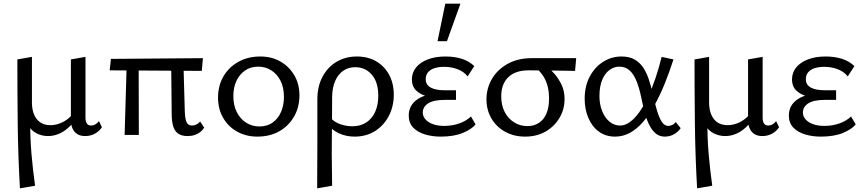

<svg xmlns="http://www.w3.org/2000/svg" viewBox="-20 -731 4673 1040"><path d="M88 289Q78 114 76 -60.5Q74 -235 74 -409L153 -423V-177Q153 -119 179 -86Q205 -53 254 -53Q278 -53 304 -62.5Q330 -72 353.5 -92Q377 -112 390 -144L411 -126Q392 -83 364.5 -53.5Q337 -24 305.5 -9Q274 6 240 6Q207 6 177.5 -9Q148 -24 132 -55L144 -68Q143 15 150.5 102.5Q158 190 170 275ZM441 6Q416 6 399 -4.5Q382 -15 373 -34.5Q364 -54 364 -82V-409L443 -423V-94Q443 -73 450.5 -62Q458 -51 473 -51Q485 -51 496 -57Q507 -63 516 -75L532 -42Q519 -21 495 -7.5Q471 6 441 6Z M655 0 667 -409H731L732 0ZM574 -350 581 -412 1079 -416 1073 -347ZM910 -115 907 -409H973L981 -127Q982 -97 986.5 -80.5Q991 -64 999.5 -57.5Q1008 -51 1020 -51Q1032 -51 1043.5 -56.5Q1055 -62 1064 -73L1086 -40Q1078 -26 1065 -16Q1052 -6 1035 0Q1018 6 996 6Q963 6 944 -8Q925 -22 917.5 -49Q910 -76 910 -115Z M1374 9Q1313 9 1264.5 -18Q1216 -45 1188.5 -93Q1161 -141 1161 -202Q1161 -267 1190.5 -317.5Q1220 -368 1272 -396.5Q1324 -425 1390 -425Q1451 -425 1498.5 -398Q1546 -371 1574 -323.5Q1602 -276 1602 -214Q1602 -150 1572.5 -99Q1543 -48 1492 -19.5Q1441 9 1374 9ZM1385 -46Q1428 -46 1458 -68Q1488 -90 1503 -126.5Q1518 -163 1518 -206Q1518 -257 1499.5 -293.5Q1481 -330 1449.5 -350Q1418 -370 1379 -370Q1337 -370 1306.5 -348.5Q1276 -327 1260 -291.5Q1244 -256 1244 -211Q1244 -160 1263 -123Q1282 -86 1314 -66Q1346 -46 1385 -46Z M1698 289Q1698 227 1698.5 165.5Q1699 104 1699 44Q1699 -16 1699 -75.5Q1699 -135 1699 -192Q1699 -263 1727 -315.5Q1755 -368 1803.5 -396.5Q1852 -425 1913 -425Q1973 -425 2017.5 -399Q2062 -373 2087.5 -326.5Q2113 -280 2113 -217Q2113 -154 2085.5 -102Q2058 -50 2010.5 -20.5Q1963 9 1901 9Q1853 9 1812.5 -10.5Q1772 -30 1752 -65L1772 -91Q1792 -69 1824 -58Q1856 -47 1888 -47Q1933 -47 1964.5 -68Q1996 -89 2012.5 -126Q2029 -163 2029 -212Q2029 -286 1994 -326.5Q1959 -367 1904 -367Q1867 -367 1839.5 -348Q1812 -329 1796 -293.5Q1780 -258 1779 -207Q1779 -140 1778.5 -85.5Q1778 -31 1777.5 15.5Q1777 62 1777 104.5Q1777 147 1778 188.5Q1779 230 1779 275Z M2367 9Q2321 9 2281.5 -3Q2242 -15 2218 -40Q2194 -65 2194 -105Q2194 -162 2242.5 -194Q2291 -226 2380 -226V-199Q2332 -199 2294 -209Q2256 -219 2233.5 -241.5Q2211 -264 2211 -300Q2211 -338 2234 -366Q2257 -394 2298 -409.5Q2339 -425 2392 -425Q2442 -425 2481.5 -412.5Q2521 -400 2549 -373L2513 -317Q2494 -342 2460 -355.5Q2426 -369 2385 -369Q2357 -369 2334.5 -362Q2312 -355 2299 -340Q2286 -325 2286 -302Q2286 -272 2312.5 -257Q2339 -242 2391 -242H2450V-190H2391Q2328 -190 2299 -171Q2270 -152 2270 -121Q2270 -101 2284.5 -84.5Q2299 -68 2325 -58.5Q2351 -49 2386 -49Q2430 -49 2468 -62.5Q2506 -76 2531 -100L2556 -57Q2535 -31 2487 -11Q2439 9 2367 9ZM2350 -508 2392 -711H2474L2401 -508Z M2824 9Q2764 9 2716 -17.5Q2668 -44 2641.5 -90Q2615 -136 2615 -193Q2615 -252 2644 -302.5Q2673 -353 2728.5 -384.5Q2784 -416 2862 -416H3101L3095 -347Q3032 -348 2970 -349Q2908 -350 2843 -350Q2772 -350 2733.5 -313Q2695 -276 2695 -209Q2695 -161 2713.5 -125Q2732 -89 2764.5 -68.5Q2797 -48 2837 -48Q2873 -48 2899.5 -65.5Q2926 -83 2940 -116Q2954 -149 2954 -197Q2954 -239 2944.5 -270.5Q2935 -302 2918 -325.5Q2901 -349 2879 -367L2938 -374Q2961 -357 2983.5 -331Q3006 -305 3022 -271.5Q3038 -238 3038 -195Q3038 -138 3010 -91.5Q2982 -45 2934.5 -18Q2887 9 2824 9Z M3312 9Q3261 9 3224 -18Q3187 -45 3167 -92Q3147 -139 3147 -196Q3147 -265 3174.5 -316.5Q3202 -368 3247.5 -396.5Q3293 -425 3346 -425Q3388 -425 3416 -409.5Q3444 -394 3462.5 -367Q3481 -340 3493 -305Q3505 -270 3514 -230Q3526 -175 3538 -134.5Q3550 -94 3564.5 -71.5Q3579 -49 3600 -49Q3610 -49 3621 -54Q3632 -59 3640 -70L3667 -37Q3655 -18 3632 -4.5Q3609 9 3581 9Q3551 9 3530 -9.5Q3509 -28 3494.5 -59Q3480 -90 3470.5 -128Q3461 -166 3453 -205Q3443 -253 3428.5 -290Q3414 -327 3391.5 -348.5Q3369 -370 3334 -370Q3306 -370 3281 -351.5Q3256 -333 3241.5 -297.5Q3227 -262 3227 -211Q3227 -166 3241.5 -129.5Q3256 -93 3281.5 -72Q3307 -51 3339 -51Q3366 -51 3392 -70Q3418 -89 3442.5 -123Q3467 -157 3489 -203.5Q3511 -250 3530 -306Q3549 -362 3564 -423L3628 -409Q3606 -341 3581 -279Q3556 -217 3527 -164Q3498 -111 3464.5 -72Q3431 -33 3393 -12Q3355 9 3312 9Z M3756 289Q3746 114 3744 -60.5Q3742 -235 3742 -409L3821 -423V-177Q3821 -119 3847 -86Q3873 -53 3922 -53Q3946 -53 3972 -62.5Q3998 -72 4021.5 -92Q4045 -112 4058 -144L4079 -126Q4060 -83 4032.5 -53.5Q4005 -24 3973.5 -9Q3942 6 3908 6Q3875 6 3845.5 -9Q3816 -24 3800 -55L3812 -68Q3811 15 3818.5 102.5Q3826 190 3838 275ZM4109 6Q4084 6 4067 -4.5Q4050 -15 4041 -34.5Q4032 -54 4032 -82V-409L4111 -423V-94Q4111 -73 4118.5 -62Q4126 -51 4141 -51Q4153 -51 4164 -57Q4175 -63 4184 -75L4200 -42Q4187 -21 4163 -7.5Q4139 6 4109 6Z M4426 9Q4380 9 4340.5 -3Q4301 -15 4277 -40Q4253 -65 4253 -105Q4253 -162 4301.5 -194Q4350 -226 4439 -226V-199Q4391 -199 4353 -209Q4315 -219 4292.5 -241.5Q4270 -264 4270 -300Q4270 -338 4293 -366Q4316 -394 4357 -409.5Q4398 -425 4451 -425Q4501 -425 4540.5 -412.5Q4580 -400 4608 -373L4572 -317Q4553 -342 4519 -355.5Q4485 -369 4444 -369Q4416 -369 4393.5 -362Q4371 -355 4358 -340Q4345 -325 4345 -302Q4345 -272 4371.5 -257Q4398 -242 4450 -242H4509V-190H4450Q4387 -190 4358 -171Q4329 -152 4329 -121Q4329 -101 4343.5 -84.5Q4358 -68 4384 -58.5Q4410 -49 4445 -49Q4489 -49 4527 -62.5Q4565 -76 4590 -100L4615 -57Q4594 -31 4546 -11Q4498 9 4426 9Z"/></svg>

Font: Ysabeau Office Medium
Style: Regular
Weight: 500
Designer: Christian Thalmann (Catharsis Fonts)
Version: Version 2.001;gftools[0.9.30]; featfreeze: tnum,lnum,ss02